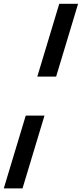

<svg xmlns="http://www.w3.org/2000/svg" viewBox="-64 -788 442 1040"><path d="M240 -373H138L257 -767.5H359ZM-43.5 232.5 75.5 -162H177L58 232.5Z"/></svg>

Font: Newsreader Caption SemiBold
Style: Italic
Weight: 600
Italic angle: -17°
Designer: Hugues Gentile
Foundry: Production Type
Version: Version 1.001